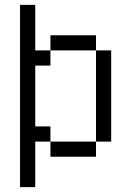

<svg xmlns="http://www.w3.org/2000/svg" viewBox="-20 -645 540 790"><path d="M62.5 -625Q62.5 -625 62.5 125H125V-62.5H187.5V0H375V-62.5H187.5V-125H125Q125 -125 125 -375H187.5V-437.5H125V-625ZM375 -62.5H437.5Q437.5 -62.5 437.5 -437.5H375Q375 -437.5 375 -62.5ZM187.5 -437.5H375V-500H187.5Z"/></svg>

Font: Unifont
Style: Regular
Weight: 500
Version: Version 15.1.04